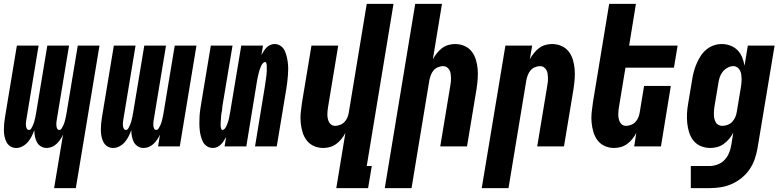

<svg xmlns="http://www.w3.org/2000/svg" viewBox="-20 -755 4040 990"><path d="M259 215 305 -61Q299 -48 291 -36Q283 -24 272 -13.5Q261 -3 247.5 2.5Q234 8 220 8Q204 8 190.5 -0.5Q177 -9 170 -22.5Q163 -36 160 -52Q157 -68 157 -84Q151 -68 143.5 -52.5Q136 -37 124 -23Q112 -9 96 -0.5Q80 8 64 8Q47 8 33.5 -0.5Q20 -9 13 -23Q6 -37 3 -53Q0 -69 0 -85.5Q0 -102 1.5 -118.5Q3 -135 6 -152L67 -520H179L115 -133Q114 -126 113.5 -119Q113 -112 114 -105Q115 -98 118.5 -91.5Q122 -85 129 -85Q137 -85 141.5 -93Q146 -101 149.5 -108.5Q153 -116 155.5 -124Q158 -132 159.5 -139.5Q161 -147 163 -155Q165 -163 166 -171L224 -520H336L272 -133Q271 -126 270.5 -119Q270 -112 271 -105Q272 -98 275 -91.5Q278 -85 286 -85Q293 -85 298 -93Q303 -101 306.5 -108.5Q310 -116 312.5 -124Q315 -132 316.5 -139.5Q318 -147 320 -155Q322 -163 323 -171L381 -520H493L371 215Z M564 8Q547 8 533.5 -0.5Q520 -9 513 -23Q506 -37 503 -53Q500 -69 500 -85.5Q500 -102 501.5 -118.5Q503 -135 506 -152L567 -520H679L615 -133Q614 -126 613.5 -119Q613 -112 614 -105Q615 -98 618.5 -91.5Q622 -85 629 -85Q637 -85 641.5 -93Q646 -101 649.5 -108.5Q653 -116 655.5 -124Q658 -132 659.5 -139.5Q661 -147 663 -155Q665 -163 666 -171L724 -520H836L772 -133Q771 -126 770.5 -119Q770 -112 771 -105Q772 -98 775 -91.5Q778 -85 786 -85Q793 -85 798 -93Q803 -101 806.5 -108.5Q810 -116 812.5 -124Q815 -132 816.5 -139.5Q818 -147 820 -155Q822 -163 823 -171L881 -520H993L907 0H795L805 -61Q799 -48 791 -36Q783 -24 772 -13.5Q761 -3 747.5 2.5Q734 8 720 8Q704 8 690.5 -0.5Q677 -9 670 -22.5Q663 -36 660 -52Q657 -68 657 -84Q651 -68 643.5 -52.5Q636 -37 624 -23Q612 -9 596 -0.5Q580 8 564 8Z M1078 8Q1061 8 1047 -1Q1033 -10 1026 -24.5Q1019 -39 1015 -55Q1011 -71 1009.5 -87.5Q1008 -104 1008 -121Q1008 -138 1009 -155.5Q1010 -173 1012.5 -190Q1015 -207 1018 -225L1067 -520H1179L1127 -209Q1126 -204 1126 -198.5Q1126 -193 1125 -187.5Q1124 -182 1123 -177Q1122 -172 1121 -166.5Q1120 -161 1120 -155.5Q1120 -150 1119.5 -144.5Q1119 -139 1118.5 -133.5Q1118 -128 1118 -123Q1118 -118 1117.5 -112.5Q1117 -107 1118 -102Q1119 -97 1120.5 -91Q1122 -85 1127 -85Q1133 -85 1138 -90.5Q1143 -96 1146 -102Q1149 -108 1151.5 -114.5Q1154 -121 1156 -127Q1158 -133 1159.5 -139.5Q1161 -146 1162 -152.5Q1163 -159 1164.5 -165Q1166 -171 1167 -178L1224 -520H1336L1328 -471Q1333 -481 1339.5 -491Q1346 -501 1354 -509.5Q1362 -518 1373 -523Q1384 -528 1395 -528Q1412 -528 1426 -519Q1440 -510 1447 -495.5Q1454 -481 1458 -465Q1462 -449 1464 -432.5Q1466 -416 1466 -399Q1466 -382 1464.5 -364.5Q1463 -347 1461 -330Q1459 -313 1456 -295L1407 0H1295L1346 -311Q1347 -316 1347.5 -321.5Q1348 -327 1349 -332.5Q1350 -338 1350.5 -343Q1351 -348 1352 -353.5Q1353 -359 1353.5 -364.5Q1354 -370 1354.5 -375.5Q1355 -381 1355.5 -386.5Q1356 -392 1355.5 -397Q1355 -402 1355.5 -407.5Q1356 -413 1355.5 -418Q1355 -423 1353.5 -429Q1352 -435 1347 -435Q1341 -435 1336 -429.5Q1331 -424 1328 -418Q1325 -412 1322.5 -405.5Q1320 -399 1318 -393Q1316 -387 1314.5 -380.5Q1313 -374 1311.5 -367.5Q1310 -361 1308.5 -355Q1307 -349 1306 -342L1250 0H1138L1146 -49Q1140 -39 1134 -29Q1128 -19 1119.5 -10.5Q1111 -2 1100 3Q1089 8 1078 8Z M1714 215 1761 -70Q1753 -54 1741 -39Q1729 -24 1714 -13Q1699 -2 1681.5 3Q1664 8 1647 8Q1621 8 1598.5 -2Q1576 -12 1561.5 -31Q1547 -50 1540 -73.5Q1533 -97 1530.5 -122Q1528 -147 1530.5 -173Q1533 -199 1537 -225L1586 -520H1724L1672 -206Q1670 -195 1669 -185Q1668 -175 1668 -164.5Q1668 -154 1670 -144Q1672 -134 1676.5 -125.5Q1681 -117 1689 -111.5Q1697 -106 1708 -106Q1721 -106 1734.5 -111.5Q1748 -117 1757.5 -127.5Q1767 -138 1772 -151Q1777 -164 1779 -178L1871 -735H2009L1871 101H1897L1878 215Z M1964 215 2121 -735H2259L2212 -450Q2221 -466 2233 -481Q2245 -496 2259.5 -507Q2274 -518 2291.5 -523Q2309 -528 2326 -528Q2352 -528 2375 -518Q2398 -508 2412.5 -489Q2427 -470 2434 -446.5Q2441 -423 2443 -398Q2445 -373 2443 -347Q2441 -321 2437 -295L2388 0H2250L2302 -314Q2304 -325 2305 -335Q2306 -345 2305.5 -355.5Q2305 -366 2303.5 -376Q2302 -386 2297 -394.5Q2292 -403 2284 -408.5Q2276 -414 2265 -414Q2252 -414 2238.5 -408.5Q2225 -403 2216 -392.5Q2207 -382 2202 -369Q2197 -356 2194 -342L2102 215Z M2464 215 2586 -520H2724L2712 -450Q2721 -466 2733 -481Q2745 -496 2759.5 -507Q2774 -518 2791.5 -523Q2809 -528 2826 -528Q2852 -528 2875 -518Q2898 -508 2912.5 -489Q2927 -470 2934 -446.5Q2941 -423 2943 -398Q2945 -373 2943 -347Q2941 -321 2937 -295L2888 0H2750L2802 -314Q2804 -325 2805 -335Q2806 -345 2805.5 -355.5Q2805 -366 2803.5 -376Q2802 -386 2797 -394.5Q2792 -403 2784 -408.5Q2776 -414 2765 -414Q2752 -414 2738.5 -408.5Q2725 -403 2716 -392.5Q2707 -382 2702 -369Q2697 -356 2694 -342L2602 215Z M3147 8Q3121 8 3098.5 -2Q3076 -12 3061.5 -31Q3047 -50 3040 -73.5Q3033 -97 3030.5 -122Q3028 -147 3030.5 -173Q3033 -199 3037 -225L3121 -735H3259L3224 -520H3474L3455 -406H3205L3172 -206Q3170 -195 3169 -185Q3168 -175 3168 -164.5Q3168 -154 3170 -144Q3172 -134 3176.5 -125.5Q3181 -117 3189 -111.5Q3197 -106 3208 -106Q3221 -106 3234.5 -111.5Q3248 -117 3257.5 -127.5Q3267 -138 3272 -151Q3277 -164 3279 -178L3301 -312H3439L3388 0H3250L3261 -70Q3253 -54 3241 -39Q3229 -24 3214 -13Q3199 -2 3181.5 3Q3164 8 3147 8Z M3542 215V101H3639Q3659 101 3680.5 93Q3702 85 3717 68.5Q3732 52 3740 31.5Q3748 11 3751 -9L3761 -71Q3753 -55 3740.5 -40Q3728 -25 3712.5 -13.5Q3697 -2 3678.5 3Q3660 8 3643 8Q3617 8 3594 -1.5Q3571 -11 3556 -29.5Q3541 -48 3533.5 -72Q3526 -96 3523.5 -121Q3521 -146 3522.5 -172Q3524 -198 3529 -225L3549 -345Q3552 -365 3557.5 -385.5Q3563 -406 3571.5 -426Q3580 -446 3592 -465Q3604 -484 3621 -498.5Q3638 -513 3659 -520.5Q3680 -528 3701 -528Q3724 -528 3745.5 -520Q3767 -512 3782.5 -496.5Q3798 -481 3806.5 -460Q3815 -439 3819 -416L3836 -520H3974L3886 9Q3881 38 3871.5 65.5Q3862 93 3845 118Q3828 143 3804 162.5Q3780 182 3752.5 194Q3725 206 3696 210.5Q3667 215 3638 215ZM3704 -106Q3717 -106 3731 -111Q3745 -116 3755 -126.5Q3765 -137 3771 -150.5Q3777 -164 3779 -178L3799 -298Q3801 -310 3802.5 -321.5Q3804 -333 3804 -345Q3804 -357 3802.5 -368.5Q3801 -380 3796.5 -390Q3792 -400 3782.5 -407Q3773 -414 3761 -414Q3746 -414 3731.5 -406Q3717 -398 3706.5 -385Q3696 -372 3691 -356.5Q3686 -341 3684 -326L3664 -206Q3662 -195 3661.5 -184.5Q3661 -174 3661 -163.5Q3661 -153 3663.5 -143Q3666 -133 3670.5 -124.5Q3675 -116 3684 -111Q3693 -106 3704 -106Z"/></svg>

Font: Iosevka Term Curly Hv Obl
Style: Regular
Weight: 900
Italic angle: -9°
Designer: Belleve Invis
Foundry: Belleve Invis
Version: Version 32.3.0